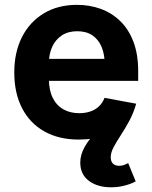

<svg xmlns="http://www.w3.org/2000/svg" viewBox="-20 -573 636 803"><path d="M309.3 10.7Q225.7 10.7 165.2 -23.6Q104.6 -57.8 72.2 -120.8Q39.7 -183.8 39.7 -270.1Q39.7 -354.4 72 -418Q104.2 -481.5 163.2 -517.1Q222.2 -552.7 301.9 -552.7Q355.4 -552.7 401.9 -535.7Q448.3 -518.7 483.4 -484.3Q518.5 -449.9 538.2 -398Q557.9 -346 557.9 -275.8V-234.7H99.8V-326.9H486.6L418.1 -302.2Q418.1 -344.8 405.1 -376.3Q392.1 -407.7 366.5 -425.1Q341 -442.4 303 -442.4Q265 -442.4 238.5 -424.9Q212.1 -407.3 198.3 -377.2Q184.5 -347.1 184.5 -308.7V-243.8Q184.5 -196.4 200.3 -164.2Q216.2 -132 244.9 -115.8Q273.7 -99.6 311.6 -99.6Q337.2 -99.6 358.2 -106.9Q379.2 -114.2 394.3 -128.5Q409.3 -142.9 417.2 -163.8L549.6 -139.3Q536.4 -94.1 503.8 -60.4Q471.1 -26.6 422 -8Q372.8 10.7 309.3 10.7ZM444.4 210.3Q387.6 210.3 351.7 183.2Q315.7 156.2 315.7 107.1Q315.7 90 320.3 74.2Q324.9 58.3 333.2 43.1Q341.6 27.9 353 12.5Q364.5 -3 378.3 -19.3L549.6 -139.3Q538.6 -100.6 520.8 -67.6Q503.1 -34.7 485.1 -7.4Q467.2 19.9 455.1 42.7Q443.1 65.6 443.1 84.5Q443.1 101.2 451.9 110.8Q460.8 120.4 478.4 120.4Q489.2 120.4 498.1 117.3Q507.1 114.2 516.1 109.1L547.6 185.6Q529.5 195.7 502.1 203Q474.7 210.3 444.4 210.3Z"/></svg>

Font: Atlassian Sans
Style: Regular
Weight: 400
Designer: Rasmus Andersson
Foundry: Modifications by Atlassian Pty Ltd, manufactured by rsms
Version: Version 4.001;git-9221beed3